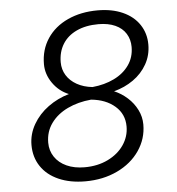

<svg xmlns="http://www.w3.org/2000/svg" viewBox="-52 -759 754 819"><g transform="rotate(-5 325.0 -349.0)"><path d="M65 -162Q65 -209 89 -250.5Q113 -292 153.5 -321.5Q194 -351 243 -365Q201 -382 174.5 -420Q148 -458 148 -501Q148 -563 179.5 -610.5Q211 -658 267.5 -684Q324 -710 396 -710Q457 -710 503 -689.5Q549 -669 574 -631.5Q599 -594 599 -546Q599 -500 577.5 -462Q556 -424 519 -398Q482 -372 436 -360Q467 -347 492.5 -324Q518 -301 533 -271Q548 -241 548 -208Q548 -147 513.5 -96.5Q479 -46 418 -17Q357 12 281 12Q216 12 167 -9.5Q118 -31 91.5 -70.5Q65 -110 65 -162ZM283 -48Q339 -48 383 -69.5Q427 -91 451.5 -127Q476 -163 476 -206Q476 -259 437 -293Q398 -327 335 -333Q279 -328 234 -306.5Q189 -285 163 -249Q137 -213 137 -166Q137 -132 155 -105Q173 -78 206 -63Q239 -48 283 -48ZM346 -386Q398 -391 439 -411Q480 -431 503.5 -464.5Q527 -498 527 -542Q527 -574 511.5 -599Q496 -624 466 -637.5Q436 -651 394 -651Q340 -651 300.5 -632.5Q261 -614 240.5 -580.5Q220 -547 220 -503Q220 -472 235.5 -447Q251 -422 279.5 -406Q308 -390 346 -386Z"/></g></svg>

Font: Azeret Mono Light
Style: Italic
Weight: 300
Italic angle: -12°
Designer: Martin Vácha
Foundry: Displaay
Version: Version 1.000; Glyphs 3.0.3, build 3074